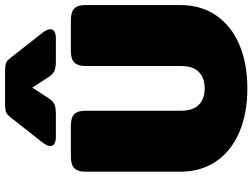

<svg xmlns="http://www.w3.org/2000/svg" viewBox="-139 -840 994 756"><g transform="rotate(-90 358.0 -462.0)"><path d="M161 -761Q161 -774 176 -793L268 -910Q282 -929 291.5 -934Q301 -939 329 -939H453Q481 -939 490.5 -934Q500 -929 514 -910L606 -793Q621 -774 621 -761Q621 -750 611.5 -744.5Q602 -739 585 -739H496Q468 -739 456 -745Q444 -751 433 -767L391 -832L349 -767Q338 -751 326 -745Q314 -739 286 -739H197Q180 -739 170.5 -744.5Q161 -750 161 -761ZM60 -249V-623Q60 -652 73.5 -666Q87 -680 120 -680H239Q273 -680 286.5 -666.5Q300 -653 300 -623V-246Q300 -199 323.5 -176Q347 -153 388 -153Q429 -153 452.5 -176Q476 -199 476 -246V-623Q476 -652 489.5 -666Q503 -680 536 -680H655Q689 -680 702.5 -666.5Q716 -653 716 -623V-249Q716 -167 675 -107.5Q634 -48 560 -16.5Q486 15 388 15Q290 15 216 -16.5Q142 -48 101 -107.5Q60 -167 60 -249Z"/></g></svg>

Font: Mitr
Style: Bold
Weight: 700
Designer: Thanarat Vachiruckul
Foundry: Cadson Demak
Version: Version 1.002